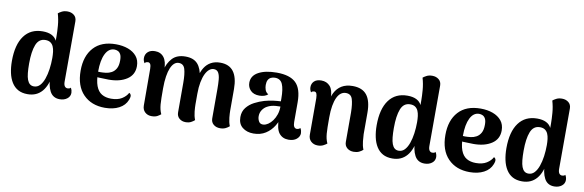

<svg xmlns="http://www.w3.org/2000/svg" viewBox="-51 -1170 4937 1622"><g transform="rotate(10 2417.0 -359.0)"><path d="M212 14Q164 14 130.5 -4.5Q97 -23 75.5 -57.5Q54 -92 44 -138.5Q34 -185 34 -240Q34 -380 89.5 -455.5Q145 -531 248 -531Q294 -531 324.5 -516Q355 -501 369 -472V-513Q369 -548 365 -600Q361 -652 346 -703Q355 -711 375.5 -722Q396 -733 425 -733Q458 -733 481 -714.5Q504 -696 504 -662L503 -145Q503 -119 512 -106Q521 -93 537 -93Q542 -93 550.5 -95Q559 -97 563 -104Q570 -94 573 -82Q576 -70 576 -61Q576 -30 550.5 -10.5Q525 9 487 9Q429 9 402.5 -40.5Q376 -90 376 -174V-220L397 -209Q390 -152 375 -110Q360 -68 336.5 -40.5Q313 -13 282 0.5Q251 14 212 14ZM254 -60Q284 -60 305 -82.5Q326 -105 339.5 -143Q353 -181 359.5 -228Q366 -275 366 -324Q366 -351 363 -376Q360 -401 351.5 -420.5Q343 -440 326.5 -451.5Q310 -463 283 -463Q227 -463 204 -405Q181 -347 181 -243Q181 -197 184.5 -162.5Q188 -128 196.5 -105.5Q205 -83 219 -71.5Q233 -60 254 -60Z M875 14Q759 14 689.5 -57.5Q620 -129 620 -260Q620 -386 686 -458.5Q752 -531 876 -531Q934 -531 980.5 -514Q1027 -497 1054.5 -463.5Q1082 -430 1082 -379Q1082 -305 1022 -265.5Q962 -226 867 -226Q827 -226 781.5 -228.5Q736 -231 683 -244L687 -285Q708 -283 730.5 -280Q753 -277 786 -276Q808 -276 833.5 -279Q859 -282 882 -294.5Q905 -307 919.5 -332.5Q934 -358 934 -402Q934 -436 925 -453.5Q916 -471 901.5 -478Q887 -485 871 -485Q822 -485 794.5 -430Q767 -375 767 -278Q767 -201 784 -155.5Q801 -110 834 -90.5Q867 -71 914 -71Q970 -71 1005.5 -93Q1041 -115 1057 -146Q1068 -142 1072.5 -129Q1077 -116 1066 -88Q1047 -39 996.5 -12.5Q946 14 875 14Z M1923 -146Q1923 -124 1926.5 -86.5Q1930 -49 1943 -16Q1930 -4 1910.5 5.5Q1891 15 1864 15Q1830 15 1807.5 -4Q1785 -23 1785 -56V-309Q1785 -351 1782 -387.5Q1779 -424 1766.5 -446Q1754 -468 1726 -468Q1706 -468 1688 -453.5Q1670 -439 1656 -410.5Q1642 -382 1633.5 -338.5Q1625 -295 1625 -238V-146Q1625 -124 1628.5 -86.5Q1632 -49 1645 -16Q1632 -4 1613.5 5.5Q1595 15 1568 15Q1536 15 1514 -4Q1492 -23 1492 -56V-309Q1492 -385 1479.5 -426.5Q1467 -468 1426 -468Q1405 -468 1388 -453.5Q1371 -439 1358.5 -410Q1346 -381 1339 -336.5Q1332 -292 1332 -233Q1332 -185 1332.5 -152Q1333 -119 1335 -96Q1337 -73 1341.5 -54Q1346 -35 1355 -15Q1346 -7 1327 4Q1308 15 1276 15Q1242 15 1219.5 -6Q1197 -27 1197 -63L1196 -376Q1196 -404 1189 -416.5Q1182 -429 1168 -429Q1162 -429 1154 -426Q1146 -423 1141 -415Q1128 -435 1128 -458Q1128 -490 1150 -510.5Q1172 -531 1211 -531Q1260 -531 1287.5 -496Q1315 -461 1315 -388V-356L1306 -379Q1321 -447 1360.5 -489Q1400 -531 1473 -531Q1542 -531 1577 -492.5Q1612 -454 1621 -379L1606 -383Q1616 -427 1637 -460.5Q1658 -494 1691.5 -512.5Q1725 -531 1771 -531Q1848 -531 1885.5 -480.5Q1923 -430 1923 -331Z M2450 10Q2398 10 2368.5 -27.5Q2339 -65 2339 -161V-199L2363 -194Q2353 -139 2325 -92.5Q2297 -46 2253 -18Q2209 10 2149 10Q2092 10 2054.5 -20Q2017 -50 2017 -108Q2017 -156 2043.5 -189.5Q2070 -223 2110.5 -244Q2151 -265 2192 -277Q2232 -288 2267.5 -292.5Q2303 -297 2331 -298V-323Q2331 -404 2313 -445Q2295 -486 2248 -486Q2229 -486 2213.5 -478.5Q2198 -471 2189.5 -455Q2181 -439 2181 -412Q2181 -392 2188 -371Q2195 -350 2216 -338Q2204 -326 2184.5 -320Q2165 -314 2143 -314Q2094 -314 2067.5 -341Q2041 -368 2041 -407Q2041 -467 2099.5 -499Q2158 -531 2256 -531Q2368 -531 2420 -481Q2472 -431 2472 -314V-145Q2472 -92 2505 -92Q2510 -92 2518.5 -95Q2527 -98 2532 -105Q2539 -95 2542 -83Q2545 -71 2545 -62Q2545 -33 2519.5 -11.5Q2494 10 2450 10ZM2221 -79Q2240 -81 2260 -94.5Q2280 -108 2297 -131.5Q2314 -155 2324.5 -186Q2335 -217 2335 -254Q2316 -254 2296 -252.5Q2276 -251 2257.5 -246Q2239 -241 2223 -232Q2199 -219 2183.5 -195.5Q2168 -172 2168 -142Q2168 -117 2180.5 -96.5Q2193 -76 2221 -79Z M2702 15Q2667 15 2644 -6Q2621 -27 2621 -63V-376Q2620 -405 2614 -417Q2608 -429 2595 -429Q2590 -429 2582 -427Q2574 -425 2569 -417Q2556 -437 2556 -460Q2556 -491 2577 -511Q2598 -531 2638 -531Q2685 -531 2713 -499Q2741 -467 2741 -401V-371L2724 -340Q2732 -400 2753.5 -442.5Q2775 -485 2813 -508Q2851 -531 2907 -531Q2990 -531 3029 -481Q3068 -431 3068 -331V-146Q3069 -124 3072.5 -86.5Q3076 -49 3089 -16Q3075 -3 3055.5 6Q3036 15 3010 15Q2976 15 2953.5 -4Q2931 -23 2931 -56V-309Q2930 -382 2917 -422.5Q2904 -463 2860 -463Q2837 -463 2818 -449Q2799 -435 2785.5 -406.5Q2772 -378 2764.5 -335Q2757 -292 2757 -235Q2757 -186 2757.5 -153Q2758 -120 2760 -96.5Q2762 -73 2766.5 -54Q2771 -35 2780 -15Q2771 -7 2750.5 4Q2730 15 2702 15Z M3341 14Q3293 14 3259.5 -4.5Q3226 -23 3204.5 -57.5Q3183 -92 3173 -138.5Q3163 -185 3163 -240Q3163 -380 3218.5 -455.5Q3274 -531 3377 -531Q3423 -531 3453.5 -516Q3484 -501 3498 -472V-513Q3498 -548 3494 -600Q3490 -652 3475 -703Q3484 -711 3504.5 -722Q3525 -733 3554 -733Q3587 -733 3610 -714.5Q3633 -696 3633 -662L3632 -145Q3632 -119 3641 -106Q3650 -93 3666 -93Q3671 -93 3679.5 -95Q3688 -97 3692 -104Q3699 -94 3702 -82Q3705 -70 3705 -61Q3705 -30 3679.5 -10.5Q3654 9 3616 9Q3558 9 3531.5 -40.5Q3505 -90 3505 -174V-220L3526 -209Q3519 -152 3504 -110Q3489 -68 3465.5 -40.5Q3442 -13 3411 0.5Q3380 14 3341 14ZM3383 -60Q3413 -60 3434 -82.5Q3455 -105 3468.5 -143Q3482 -181 3488.5 -228Q3495 -275 3495 -324Q3495 -351 3492 -376Q3489 -401 3480.5 -420.5Q3472 -440 3455.5 -451.5Q3439 -463 3412 -463Q3356 -463 3333 -405Q3310 -347 3310 -243Q3310 -197 3313.5 -162.5Q3317 -128 3325.5 -105.5Q3334 -83 3348 -71.5Q3362 -60 3383 -60Z M4004 14Q3888 14 3818.5 -57.5Q3749 -129 3749 -260Q3749 -386 3815 -458.5Q3881 -531 4005 -531Q4063 -531 4109.5 -514Q4156 -497 4183.5 -463.5Q4211 -430 4211 -379Q4211 -305 4151 -265.5Q4091 -226 3996 -226Q3956 -226 3910.5 -228.5Q3865 -231 3812 -244L3816 -285Q3837 -283 3859.5 -280Q3882 -277 3915 -276Q3937 -276 3962.5 -279Q3988 -282 4011 -294.5Q4034 -307 4048.5 -332.5Q4063 -358 4063 -402Q4063 -436 4054 -453.5Q4045 -471 4030.5 -478Q4016 -485 4000 -485Q3951 -485 3923.5 -430Q3896 -375 3896 -278Q3896 -201 3913 -155.5Q3930 -110 3963 -90.5Q3996 -71 4043 -71Q4099 -71 4134.5 -93Q4170 -115 4186 -146Q4197 -142 4201.5 -129Q4206 -116 4195 -88Q4176 -39 4125.5 -12.5Q4075 14 4004 14Z M4454 14Q4406 14 4372.5 -4.5Q4339 -23 4317.5 -57.5Q4296 -92 4286 -138.5Q4276 -185 4276 -240Q4276 -380 4331.5 -455.5Q4387 -531 4490 -531Q4536 -531 4566.5 -516Q4597 -501 4611 -472V-513Q4611 -548 4607 -600Q4603 -652 4588 -703Q4597 -711 4617.5 -722Q4638 -733 4667 -733Q4700 -733 4723 -714.5Q4746 -696 4746 -662L4745 -145Q4745 -119 4754 -106Q4763 -93 4779 -93Q4784 -93 4792.5 -95Q4801 -97 4805 -104Q4812 -94 4815 -82Q4818 -70 4818 -61Q4818 -30 4792.5 -10.5Q4767 9 4729 9Q4671 9 4644.5 -40.5Q4618 -90 4618 -174V-220L4639 -209Q4632 -152 4617 -110Q4602 -68 4578.5 -40.5Q4555 -13 4524 0.5Q4493 14 4454 14ZM4496 -60Q4526 -60 4547 -82.5Q4568 -105 4581.5 -143Q4595 -181 4601.5 -228Q4608 -275 4608 -324Q4608 -351 4605 -376Q4602 -401 4593.5 -420.5Q4585 -440 4568.5 -451.5Q4552 -463 4525 -463Q4469 -463 4446 -405Q4423 -347 4423 -243Q4423 -197 4426.5 -162.5Q4430 -128 4438.5 -105.5Q4447 -83 4461 -71.5Q4475 -60 4496 -60Z"/></g></svg>

Font: Arima Thin
Style: Regular
Weight: 100
Designer: Joana Correia and Natanael Gama
Foundry: NDISCOVER
Version: Version 1.101;gftools[0.9.23]